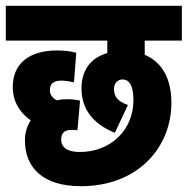

<svg xmlns="http://www.w3.org/2000/svg" viewBox="-20 -642 647 662"><path d="M255 -118C216 -118 191 -131 191 -161C191 -183 202 -194 226 -194C234 -194 242 -194 247 -193L256 -295C243 -298 229 -300 211 -300C199 -300 188 -299 176 -296C161 -304 152 -315 152 -331C152 -352 163 -364 191 -364C203 -364 218 -362 235 -358L243 -460C223 -466 196 -468 176 -468C80 -468 24 -422 24 -342C24 -292 48 -254 86 -227C72 -206 66 -182 66 -158C66 -63 129 0 259 0C455 0 571 -133 571 -288C571 -370 539 -428 479 -453V-502H607V-622H0V-502H350V-459C290 -442 261 -397 261 -337C261 -268 298 -216 376 -184L421 -280C384 -293 373 -310 373 -336C373 -356 387 -368 402 -368C430 -368 440 -340 440 -296C440 -195 363 -118 255 -118Z"/></svg>

Font: Noto Sans Devanagari UI ExtraCondensed ExtraBold
Style: Regular
Weight: 800
Width: 2
Designer: Jelle Bosma - Monotype Design Team
Foundry: Monotype Imaging Inc.
Version: Version 2.003